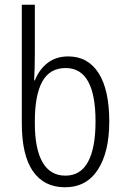

<svg xmlns="http://www.w3.org/2000/svg" viewBox="-20 -780 528 810"><path d="M72 -260V-760H127V-558Q127 -495 124 -441H127Q146 -488 181.5 -515Q217 -542 268 -542Q351 -542 396 -471.5Q441 -401 441 -267Q441 -139 393 -64.5Q345 10 254 10Q166 10 119 -57.5Q72 -125 72 -260ZM383 -268Q383 -493 257 -493Q190 -493 158.5 -436Q127 -379 127 -268V-259Q127 -152 159.5 -95.5Q192 -39 256 -39Q320 -39 351.5 -97.5Q383 -156 383 -268Z"/></svg>

Font: Noto Sans Display Light Narrow
Style: Regular
Weight: 300
Width: 4
Designer: Monotype Design team
Foundry: Monotype Imaging Inc.
Version: Version 1.000